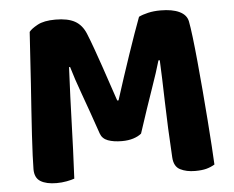

<svg xmlns="http://www.w3.org/2000/svg" viewBox="-47 -665 888 728"><g transform="rotate(-5 397.0 -301.0)"><path d="M475 -151Q463 -141 444 -135Q425 -129 401 -129Q369 -129 347.5 -137Q326 -145 319 -165Q287 -258 264.5 -319.5Q242 -381 229 -426H225Q222 -364 220 -312.5Q218 -261 216.5 -212Q215 -163 213 -113Q211 -63 208 -3Q197 1 178.5 4.5Q160 8 140 8Q101 8 79 -5.5Q57 -19 57 -52Q57 -71 58.5 -104.5Q60 -138 62.5 -181.5Q65 -225 68.5 -275Q72 -325 75.5 -376.5Q79 -428 82 -478.5Q85 -529 88 -572Q96 -583 120.5 -596.5Q145 -610 189 -610Q236 -610 263 -595Q290 -580 304 -546Q315 -519 327 -485.5Q339 -452 351 -417Q363 -382 374.5 -347.5Q386 -313 396 -284H401Q429 -372 457 -454.5Q485 -537 506 -593Q520 -600 541.5 -605Q563 -610 589 -610Q634 -610 661 -597Q688 -584 693 -559Q697 -539 702 -498Q707 -457 712 -404Q717 -351 722 -292.5Q727 -234 731 -179.5Q735 -125 738 -80Q741 -35 742 -10Q727 -1 710 3.5Q693 8 667 8Q634 8 610.5 -4Q587 -16 585 -51Q578 -167 575.5 -263.5Q573 -360 570 -422H565Q553 -380 530.5 -316Q508 -252 475 -151Z"/></g></svg>

Font: Baloo Tammudu 2
Style: Bold
Weight: 700
Designer: Maithili Shingre, Omkar Shende and Ek Type
Foundry: Ek Type
Version: Version 1.640;hotconv 1.0.111;makeotfexe 2.5.65597; ttfautoh